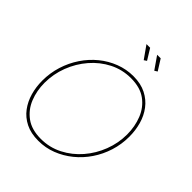

<svg xmlns="http://www.w3.org/2000/svg" viewBox="-248 -1068 1223 1223"><g transform="rotate(45 363.0 -456.5)"><path d="M305 5Q238 5 190 -19Q142 -43 111.5 -84Q81 -125 66.5 -176.5Q52 -228 52 -284Q52 -353 72 -417Q92 -481 128.5 -535.5Q165 -590 214 -630Q263 -670 321.5 -692.5Q380 -715 443 -715Q510 -715 558 -690.5Q606 -666 637 -625Q668 -584 682.5 -532Q697 -480 697 -424Q697 -355 677 -291.5Q657 -228 620.5 -174Q584 -120 534.5 -80Q485 -40 427 -17.5Q369 5 305 5ZM308 -15Q386 -15 453.5 -49.5Q521 -84 571 -142Q621 -200 649 -273Q677 -346 677 -424Q677 -495 652.5 -557Q628 -619 576 -657Q524 -695 441 -695Q363 -695 296 -661Q229 -627 178.5 -568.5Q128 -510 100 -436.5Q72 -363 72 -285Q72 -214 96.5 -152.5Q121 -91 173 -53Q225 -15 308 -15ZM453 -918H485L531 -845L512 -833ZM357 -918H390L435 -845L417 -833Z"/></g></svg>

Font: Raleway Thin Thin
Style: Italic
Weight: 250
Italic angle: -12°
Version: Version 4.026